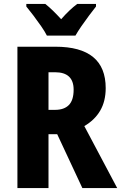

<svg xmlns="http://www.w3.org/2000/svg" viewBox="-20 -950 612 970"><path d="M260 -714Q514 -714 514 -505Q514 -439 486.5 -391.5Q459 -344 406 -313L572 0H396L269 -272H225V0H68V-714ZM258 -585H225V-395H258Q304 -395 328 -419.5Q352 -444 352 -497Q352 -585 258 -585ZM217 -770Q207 -790 188 -817.5Q169 -845 148.5 -872Q128 -899 113 -917V-930H209Q228 -915 247.5 -896Q267 -877 289 -853Q311 -878 330.5 -896.5Q350 -915 370 -930H465V-917Q450 -898 430 -871.5Q410 -845 391.5 -818Q373 -791 361 -770Z"/></svg>

Font: Noto Sans Lao UI Cond ExtBd
Style: Regular
Weight: 800
Width: 3
Designer: Monotype Design Team
Foundry: Monotype Imaging Inc.
Version: Version 2.000; ttfautohint (v1.8.4.7-5d5b)